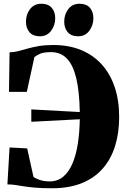

<svg xmlns="http://www.w3.org/2000/svg" viewBox="-20 -993 679 1024"><path d="M258 11Q205 11 169.5 8Q134 5 109 1Q84 -3 63.5 -6.2Q43 -9.5 19.5 -9.5L31 -206.5L125 -201.5L158.5 -50Q165.5 -43 189.5 -34.2Q213.5 -25.5 244.5 -25.5Q288 -25.5 318.2 -51.5Q348.5 -77.5 367.5 -123.5Q386.5 -169.5 395.5 -229.2Q404.5 -289 405.5 -357L147 -343.5V-409.5L405.5 -395.5Q403.5 -506 386.5 -576.5Q369.5 -647 336.5 -681Q303.5 -715 252.5 -715Q214.5 -715 195 -706.8Q175.5 -698.5 163.5 -688.5L123 -503H28L31 -714Q55 -714.5 78 -720.5Q101 -726.5 127.2 -734Q153.5 -741.5 186.8 -747.2Q220 -753 264.5 -753Q346.5 -753 411.5 -726.5Q476.5 -700 522 -650Q567.5 -600 591.5 -529Q615.5 -458 615.5 -369Q615.5 -284 593.8 -214.2Q572 -144.5 527.8 -94Q483.5 -43.5 416.2 -16.2Q349 11 258 11ZM192 -799.5Q156.5 -799.5 137.5 -821Q118.5 -842.5 118.5 -877.5Q118.5 -916.5 140.5 -944.8Q162.5 -973 200 -973H201Q236.5 -973 255.5 -951.8Q274.5 -930.5 274.5 -895.5Q274.5 -859 252.8 -829.2Q231 -799.5 193 -799.5ZM396 -799.5Q360.5 -799.5 341.5 -821Q322.5 -842.5 322.5 -877.5Q322.5 -916.5 344.5 -944.8Q366.5 -973 403.5 -973H404.5Q440.5 -973 459.2 -951.8Q478 -930.5 478 -895.5Q478 -859 456.5 -829.2Q435 -799.5 397 -799.5Z"/></svg>

Font: Merriweather 120pt Black
Style: Regular
Weight: 900
Designer: Eben Sorkin
Foundry: Eben Sorkin
Version: Version 2.100